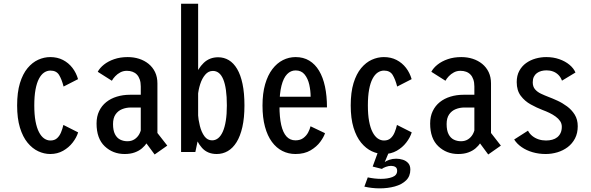

<svg xmlns="http://www.w3.org/2000/svg" viewBox="-20 -820 3190 1036"><path d="M401.6 -105.7Q392.9 -77.6 372.1 -50.8Q351.4 -23.9 320.6 -6.5Q289.8 11 251.1 11Q218.1 11 186.3 -3.8Q154.6 -18.6 128.7 -50Q102.9 -81.4 87.6 -131.2Q72.4 -181 72.4 -251Q72.4 -321.8 87.6 -371.6Q102.9 -421.4 128.7 -452.4Q154.6 -483.4 186.3 -497.7Q218.1 -512 251.1 -512Q289.6 -512 319.8 -496.4Q350.1 -480.7 370.7 -453.9Q391.4 -427 401.1 -393L323.1 -353Q313.1 -392 298.7 -415.6Q284.3 -439.1 252 -439.1Q233.9 -439.1 218 -428.5Q202.1 -417.8 190.2 -395.1Q178.2 -372.4 171.6 -336.6Q165 -300.9 165 -251Q165 -201.6 171.6 -166Q178.2 -130.4 190.2 -107.3Q202.1 -84.2 218 -73Q233.9 -61.9 252 -61.9Q274 -61.9 287.6 -74Q301.3 -86.2 309.2 -105.5Q317.2 -124.8 322 -145.9Z M814.4 13.6 748.4 -75.6 800 -140.1 882.6 -34.3ZM742.6 -131.6 788.1 -78.7Q782.9 -64.9 772.6 -49.3Q762.4 -33.7 746.4 -19.9Q730.4 -6.1 707.2 2.4Q684 11 652.3 11Q589 11 545 -30.8Q501 -72.5 501 -153.6Q501 -191.6 514.9 -220.5Q528.7 -249.4 553.1 -269Q577.6 -288.6 610.6 -298.6Q643.6 -308.7 681.6 -308.7H750.8V-239.9H686.4Q660.9 -239.9 638.9 -231Q616.9 -222.2 603.4 -202.6Q589.9 -183 589.9 -150.6Q589.9 -116.4 600.3 -96Q610.7 -75.6 628.4 -66.8Q646 -57.9 667.7 -57.9Q689.2 -57.9 705.2 -68.1Q721.2 -78.3 730.8 -95.1Q740.4 -111.9 742.6 -131.6ZM669.1 -512Q701.9 -512 730.6 -502.8Q759.4 -493.5 781.8 -475.4Q804.1 -457.2 816.8 -430.8Q829.4 -404.3 829.4 -369.9V-77.4L739.6 -94.1V-353.3Q739.6 -375.1 734 -391.2Q728.5 -407.3 718.6 -417.6Q708.8 -427.9 695 -432.9Q681.3 -437.9 664.6 -437.9Q644.9 -437.9 629.1 -429.4Q613.2 -420.9 601.7 -408.6Q590.1 -396.4 583.6 -384.3L507.4 -432.6Q518.2 -453.3 540.9 -471.4Q563.5 -489.4 596 -500.7Q628.6 -512 669.1 -512Z M957.1 0V-800H1049.1V-71L1034.1 0ZM1157 -511Q1188.5 -511 1214.6 -495.5Q1240.6 -479.9 1259.5 -448Q1278.4 -416.1 1288.7 -367Q1299 -318 1299 -251Q1299 -184 1287.8 -134.6Q1276.5 -85.1 1256.5 -52.9Q1236.4 -20.6 1209.1 -4.8Q1181.8 11 1149.4 11Q1099.8 11 1070.1 -21.9Q1040.4 -54.7 1027.4 -106.1Q1014.3 -157.4 1014.3 -213.4L1047.8 -208.6Q1050.1 -173.7 1058.6 -140.2Q1067.1 -106.7 1083.2 -84.7Q1099.4 -62.7 1124.4 -62.7Q1142.4 -62.7 1157 -74.3Q1171.6 -85.9 1182.2 -109.5Q1192.7 -133.1 1198.4 -168.4Q1204.1 -203.8 1204.1 -251Q1204.1 -299.1 1199.1 -334.2Q1194.1 -369.3 1184.5 -392.2Q1174.9 -415.1 1160.9 -426.2Q1147 -437.3 1128.7 -437.3Q1104.5 -437.3 1087.4 -417.1Q1070.2 -397 1060.3 -366.2Q1050.4 -335.4 1047.8 -303.4L1014.3 -296.3Q1014.3 -352.3 1030.8 -401.2Q1047.3 -450.1 1079.1 -480.6Q1110.9 -511 1157 -511Z M1470.4 -298.1H1656.1Q1656.1 -330 1648.9 -362.9Q1641.6 -395.8 1623.9 -417.9Q1606.1 -440 1575.1 -440Q1548.7 -440 1529.2 -419.9Q1509.6 -399.9 1498.8 -357.6Q1488 -315.4 1488 -248.9Q1488 -187.1 1497.4 -145.7Q1506.9 -104.3 1526 -83.5Q1545.1 -62.7 1574.1 -62.7Q1599.9 -62.7 1616.7 -75.2Q1633.5 -87.7 1642.8 -105.5Q1652 -123.2 1655.6 -138.6L1733.7 -101.4Q1727.4 -81 1708.1 -54.7Q1688.9 -28.4 1655.7 -8.7Q1622.4 11 1574.1 11Q1536.1 11 1503.7 -5.4Q1471.3 -21.7 1447.2 -54.4Q1423.1 -87 1409.8 -136.1Q1396.4 -185.1 1396.4 -250.6Q1396.4 -316.3 1410.6 -365.4Q1424.8 -414.4 1449.6 -447Q1474.5 -479.6 1506.7 -495.8Q1538.9 -512 1575 -512Q1617.1 -512 1648.7 -492.9Q1680.4 -473.8 1701.6 -438.4Q1722.9 -402.9 1733.6 -352.8Q1744.3 -302.6 1744.3 -240.4H1470.4Z M2201.6 -105.7Q2192.9 -77.6 2172.1 -50.8Q2151.4 -23.9 2120.6 -6.5Q2089.8 11 2051.1 11Q2018.1 11 1986.3 -3.8Q1954.6 -18.6 1928.7 -50Q1902.9 -81.4 1887.6 -131.2Q1872.4 -181 1872.4 -251Q1872.4 -321.8 1887.6 -371.6Q1902.9 -421.4 1928.7 -452.4Q1954.6 -483.4 1986.3 -497.7Q2018.1 -512 2051.1 -512Q2089.6 -512 2119.8 -496.4Q2150.1 -480.7 2170.7 -453.9Q2191.4 -427 2201.1 -393L2123.1 -353Q2113.1 -392 2098.7 -415.6Q2084.3 -439.1 2052 -439.1Q2033.9 -439.1 2018 -428.5Q2002.1 -417.8 1990.2 -395.1Q1978.2 -372.4 1971.6 -336.6Q1965 -300.9 1965 -251Q1965 -201.6 1971.6 -166Q1978.2 -130.4 1990.2 -107.3Q2002.1 -84.2 2018 -73Q2033.9 -61.9 2052 -61.9Q2074 -61.9 2087.6 -74Q2101.3 -86.2 2109.2 -105.5Q2117.2 -124.8 2122 -145.9ZM2019.6 0H2079L2040.4 91.4L1990.9 78.7ZM2040.4 91.4 2053.6 56.1Q2063.4 48.1 2080.8 42.2Q2098.2 36.3 2117.6 36.3Q2136.6 36.3 2154.1 42Q2171.6 47.7 2182.9 60.5Q2194.1 73.2 2194.1 95Q2194.1 131.1 2171 153.4Q2147.9 175.8 2110.2 186.1Q2072.6 196.4 2028.6 196.4Q2008 196.4 1987.2 194Q1966.4 191.7 1946.1 187L1964.4 137.1Q1982.1 140.9 2000.2 143Q2018.4 145.1 2034.9 145.1Q2071.5 145.1 2097.2 135.4Q2122.9 125.6 2122.9 101.6Q2122.9 86.8 2113.4 80.9Q2104 75 2090 75Q2076.6 75 2062.2 80.3Q2047.7 85.6 2040.4 91.4Z M2614.4 13.6 2548.4 -75.6 2600 -140.1 2682.6 -34.3ZM2542.6 -131.6 2588.1 -78.7Q2582.9 -64.9 2572.6 -49.3Q2562.4 -33.7 2546.4 -19.9Q2530.4 -6.1 2507.2 2.4Q2484 11 2452.3 11Q2389 11 2345 -30.8Q2301 -72.5 2301 -153.6Q2301 -191.6 2314.9 -220.5Q2328.7 -249.4 2353.1 -269Q2377.6 -288.6 2410.6 -298.6Q2443.6 -308.7 2481.6 -308.7H2550.8V-239.9H2486.4Q2460.9 -239.9 2438.9 -231Q2416.9 -222.2 2403.4 -202.6Q2389.9 -183 2389.9 -150.6Q2389.9 -116.4 2400.3 -96Q2410.7 -75.6 2428.4 -66.8Q2446 -57.9 2467.7 -57.9Q2489.2 -57.9 2505.2 -68.1Q2521.2 -78.3 2530.8 -95.1Q2540.4 -111.9 2542.6 -131.6ZM2469.1 -512Q2501.9 -512 2530.6 -502.8Q2559.4 -493.5 2581.8 -475.4Q2604.1 -457.2 2616.8 -430.8Q2629.4 -404.3 2629.4 -369.9V-77.4L2539.6 -94.1V-353.3Q2539.6 -375.1 2534 -391.2Q2528.5 -407.3 2518.6 -417.6Q2508.8 -427.9 2495 -432.9Q2481.3 -437.9 2464.6 -437.9Q2444.9 -437.9 2429.1 -429.4Q2413.2 -420.9 2401.7 -408.6Q2390.1 -396.4 2383.6 -384.3L2307.4 -432.6Q2318.2 -453.3 2340.9 -471.4Q2363.5 -489.4 2396 -500.7Q2428.6 -512 2469.1 -512Z M2924.4 11Q2887.3 11 2854.1 1.4Q2820.9 -8.2 2795.2 -25.9Q2769.4 -43.5 2754.4 -67.3L2828.9 -114.9Q2837.6 -98.1 2852.4 -86.2Q2867.3 -74.4 2886.1 -68.1Q2905 -61.9 2925.9 -61.9Q2944.1 -61.9 2959.8 -66.1Q2975.5 -70.3 2987 -79.5Q2998.4 -88.7 3004.9 -102.7Q3011.4 -116.6 3011.4 -136.1Q3011.4 -152.9 3002.4 -166.5Q2993.3 -180.1 2978 -191.1Q2962.8 -202.2 2944.4 -211Q2925.9 -219.9 2907.4 -226.6Q2876.1 -238.6 2843.9 -256.4Q2811.6 -274.1 2789.9 -303.1Q2768.1 -332.1 2768.1 -376.9Q2768.1 -411.9 2781.9 -437.4Q2795.6 -462.8 2818.4 -479.4Q2841.3 -495.9 2869.8 -504Q2898.2 -512 2927.7 -512Q2965.7 -512 2997.9 -500.7Q3030.1 -489.4 3052.8 -470.5Q3075.5 -451.6 3085.1 -428.7L3012.4 -384.8Q3005.4 -403.6 2993 -415.9Q2980.6 -428.2 2964.3 -434.3Q2947.9 -440.4 2929.2 -440.4Q2914.2 -440.4 2900.7 -436.8Q2887.2 -433.1 2876.8 -425.4Q2866.4 -417.6 2860.5 -405.4Q2854.6 -393.1 2854.6 -375.8Q2854.6 -352.6 2866.9 -338.2Q2879.3 -323.7 2899 -314.4Q2918.8 -305 2940.1 -296.9Q2961 -289.1 2987.8 -276.8Q3014.6 -264.6 3039.6 -246.1Q3064.7 -227.6 3081.1 -201.4Q3097.4 -175.1 3097.4 -139.1Q3097.4 -101.4 3082.7 -73.1Q3067.9 -44.8 3043.2 -26.1Q3018.4 -7.5 2987.6 1.8Q2956.8 11 2924.4 11Z"/></svg>

Font: League Mono Thin Condensed
Style: Regular
Weight: 100
Width: 1
Designer: Tyler Finck
Foundry: The League of Moveable Type / Tyler Finck
Version: Version 2.300;RELEASE